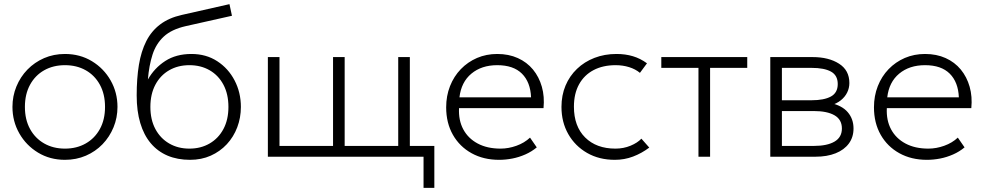

<svg xmlns="http://www.w3.org/2000/svg" viewBox="-20 -755 4741 925"><path d="M293 15Q220.5 15 163.2 -19.8Q106 -54.5 73 -112.5Q40 -170.5 40 -240Q40 -292 59 -338.2Q78 -384.5 112.2 -419.8Q146.5 -455 192.5 -475Q238.5 -495 293 -495Q365.5 -495 422.8 -460.2Q480 -425.5 513 -367.5Q546 -309.5 546 -240Q546 -188 527 -141.8Q508 -95.5 474 -60.2Q440 -25 393.8 -5Q347.5 15 293 15ZM293 -39Q349.5 -39 393 -63.8Q436.5 -88.5 461.2 -133.5Q486 -178.5 486 -240Q486 -301.5 461.2 -346.8Q436.5 -392 393 -416.5Q349.5 -441 293 -441Q236.5 -441 193 -416.5Q149.5 -392 124.8 -346.8Q100 -301.5 100 -240Q100 -178.5 124.8 -133.5Q149.5 -88.5 193 -63.8Q236.5 -39 293 -39Z M895.5 15Q835 15 787.2 -5.2Q739.5 -25.5 706.2 -65Q673 -104.5 655.8 -162.2Q638.5 -220 638.5 -295Q638.5 -377 649.2 -442.5Q660 -508 684.8 -556.8Q709.5 -605.5 751.5 -637.2Q793.5 -669 855.5 -683L1085.5 -735L1097.5 -679L874.5 -629Q806.5 -613.5 769 -578.8Q731.5 -544 714.8 -491.8Q698 -439.5 692.5 -372Q724 -427.5 776.2 -461.2Q828.5 -495 902.5 -495Q973 -495 1026.5 -460.2Q1080 -425.5 1110.2 -367.5Q1140.5 -309.5 1140.5 -240Q1140.5 -188 1123 -141.8Q1105.5 -95.5 1072.8 -60.2Q1040 -25 995.2 -5Q950.5 15 895.5 15ZM892.5 -39Q947.5 -39 990 -63.8Q1032.5 -88.5 1056.5 -133.5Q1080.5 -178.5 1080.5 -240Q1080.5 -301.5 1056.5 -346.8Q1032.5 -392 990 -416.5Q947.5 -441 892.5 -441Q837.5 -441 795 -416.5Q752.5 -392 728.5 -346.8Q704.5 -301.5 704.5 -240Q704.5 -178.5 728.5 -133.5Q752.5 -88.5 795 -63.8Q837.5 -39 892.5 -39Z M2020.5 150V0H1914.5V-52H2072.5V150ZM1270.5 0V-480H1326.5V-52H1584.5V-480H1640.5V-52H1898.5V-480H1954.5V0Z M2384.5 15Q2309.5 15 2252 -16.8Q2194.5 -48.5 2162 -105.5Q2129.5 -162.5 2129.5 -238Q2129.5 -293 2148 -340Q2166.5 -387 2200 -421.8Q2233.5 -456.5 2278.2 -475.8Q2323 -495 2375.5 -495Q2431 -495 2474.8 -475.2Q2518.5 -455.5 2547.8 -420Q2577 -384.5 2590.5 -337Q2604 -289.5 2598.5 -234H2191.5Q2188.5 -175.5 2212 -131.8Q2235.5 -88 2281.5 -63.5Q2327.5 -39 2391.5 -39Q2430 -39 2468.2 -52.8Q2506.5 -66.5 2533.5 -92L2566 -45Q2541.5 -24.5 2511 -11Q2480.5 2.5 2448.2 8.8Q2416 15 2384.5 15ZM2193.5 -286H2538.5Q2535.5 -359.5 2494.5 -400.2Q2453.5 -441 2375.5 -441Q2300 -441 2251 -400.2Q2202 -359.5 2193.5 -286Z M2942 15Q2866.5 15 2808.5 -18.2Q2750.5 -51.5 2717.8 -109Q2685 -166.5 2685 -240Q2685 -296 2704.5 -342.5Q2724 -389 2759.8 -423.2Q2795.5 -457.5 2844 -476.2Q2892.5 -495 2950 -495Q2993 -495 3029 -484.2Q3065 -473.5 3097 -450L3063 -404Q3041.5 -422 3011 -431.5Q2980.5 -441 2946 -441Q2884.5 -441 2839.5 -417.2Q2794.5 -393.5 2769.8 -348.8Q2745 -304 2745 -241Q2745 -146.5 2799 -92.8Q2853 -39 2945 -39Q2984 -39 3017.8 -53Q3051.5 -67 3070 -87L3108 -44Q3071.5 -16.5 3030 -0.8Q2988.5 15 2942 15Z M3345 0V-428H3166V-480H3580V-428H3401V0Z M3691 0V-480H3895Q3972.5 -480 4022.2 -448.2Q4072 -416.5 4072 -355Q4072 -331 4061.5 -309.5Q4051 -288 4030.8 -271.8Q4010.5 -255.5 3981 -247L3980 -259Q4036.5 -247 4064.2 -214.5Q4092 -182 4092 -136Q4092 -94 4069.5 -63.5Q4047 -33 4005.8 -16.5Q3964.5 0 3909 0ZM3747 -52H3901Q3965 -52 4000.5 -72.8Q4036 -93.5 4036 -136Q4036 -179 4000.5 -199.5Q3965 -220 3901 -220H3734V-272H3890Q3950 -272 3983 -290Q4016 -308 4016 -350Q4016 -392 3983.5 -410Q3951 -428 3890 -428H3747Z M4445.5 15Q4370.5 15 4313 -16.8Q4255.5 -48.5 4223 -105.5Q4190.5 -162.5 4190.5 -238Q4190.5 -293 4209 -340Q4227.5 -387 4261 -421.8Q4294.5 -456.5 4339.2 -475.8Q4384 -495 4436.5 -495Q4492 -495 4535.8 -475.2Q4579.5 -455.5 4608.8 -420Q4638 -384.5 4651.5 -337Q4665 -289.5 4659.5 -234H4252.5Q4249.5 -175.5 4273 -131.8Q4296.5 -88 4342.5 -63.5Q4388.5 -39 4452.5 -39Q4491 -39 4529.2 -52.8Q4567.5 -66.5 4594.5 -92L4627 -45Q4602.5 -24.5 4572 -11Q4541.5 2.5 4509.2 8.8Q4477 15 4445.5 15ZM4254.5 -286H4599.5Q4596.5 -359.5 4555.5 -400.2Q4514.5 -441 4436.5 -441Q4361 -441 4312 -400.2Q4263 -359.5 4254.5 -286Z"/></svg>

Font: Geologica Cursive Thin
Style: Regular
Weight: 250
Designer: Sindre Bremnes, Frode Helland
Foundry: Monokrom Skriftforlag AS
Version: Version 1.010;gftools[0.9.28]